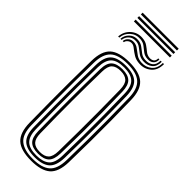

<svg xmlns="http://www.w3.org/2000/svg" viewBox="-344 -1090 1123 1123"><g transform="rotate(45 217.0 -529.0)"><path d="M216.5 7.2Q130.5 7.2 92.8 -27.6Q55 -62.5 53.5 -142.8Q52 -240.2 51.5 -321.2Q51 -402.2 51.5 -482.4Q52 -562.5 53.5 -657.2Q55 -737.5 92.9 -772.4Q130.8 -807.2 216.5 -807.2Q300.5 -807.2 338.9 -772.9Q377.2 -738.5 379.2 -657.5Q381.2 -570.5 382 -489.5Q382.8 -408.5 382.1 -324.1Q381.5 -239.8 379.2 -142.5Q377.2 -60 338.1 -26.4Q299 7.2 216.5 7.2ZM216.5 -7.2Q290 -7.2 325 -37.8Q360 -68.2 361.5 -143Q363.5 -232.8 364.1 -313.6Q364.8 -394.5 364.2 -477.5Q363.8 -560.5 361.5 -656.8Q360 -731 325.5 -761.9Q291 -792.8 216.5 -792.8Q139.5 -792.8 106 -760.9Q72.5 -729 71.2 -656.8Q69.8 -577.5 69.1 -501.4Q68.5 -425.2 68.9 -339.1Q69.2 -253 71.2 -143Q72.2 -67.5 107.9 -37.4Q143.5 -7.2 216.5 -7.2ZM216.5 -21.8Q149.5 -21.8 119.8 -49.9Q90 -78 88.8 -143Q87.2 -240.2 86.8 -321.1Q86.2 -402 86.8 -482.1Q87.2 -562.2 88.8 -656.8Q90 -722 119.6 -750.1Q149.2 -778.2 216.5 -778.2Q281.5 -778.2 311.8 -750.6Q342 -723 344 -656.5Q347 -534 347.1 -410.4Q347.2 -286.8 344 -143.5Q342.2 -76 311.2 -48.9Q280.2 -21.8 216.5 -21.8ZM216.5 -36.2Q270 -36.2 297.5 -59.6Q325 -83 326.2 -144Q328.2 -232 328.9 -314.4Q329.5 -396.8 328.9 -480.4Q328.2 -564 326.2 -656Q324.8 -716 298.1 -740Q271.5 -764 216.5 -764Q158.8 -764 133.1 -738.9Q107.5 -713.8 106.5 -656.5Q104.8 -570.2 104.1 -489.6Q103.5 -409 104 -324.8Q104.5 -240.5 106.5 -143.5Q107.5 -86.2 133 -61.2Q158.5 -36.2 216.5 -36.2ZM216.5 -50.5Q168 -50.5 146.5 -72.4Q125 -94.2 124 -144.5Q119.5 -394 124 -656Q125 -708 147.8 -728.8Q170.5 -749.5 216.5 -749.5Q263.5 -749.5 285.5 -728.2Q307.5 -707 308.8 -655.8Q310.8 -571.8 311.5 -491.2Q312.2 -410.8 311.6 -326.1Q311 -241.5 308.8 -145Q307.5 -93 285.4 -71.8Q263.2 -50.5 216.5 -50.5ZM216.5 -65Q254 -65 272.1 -83Q290.2 -101 291 -145.8Q292.5 -229.5 293 -309.6Q293.5 -389.8 293.1 -473.9Q292.8 -558 291 -654Q290.2 -700.2 271.5 -717.6Q252.8 -735 216.5 -735Q178.5 -735 160.5 -717.1Q142.5 -699.2 141.8 -655.5Q139.2 -532.5 139.1 -410.6Q139 -288.8 141.8 -144.5Q142.5 -102 160 -83.5Q177.5 -65 216.5 -65ZM63 -866.8Q66.2 -909.5 96.5 -936.9Q126.8 -964.2 168.5 -961.2Q195.8 -959.5 213.5 -947.1Q231.2 -934.8 246.2 -922.2Q261.2 -909.8 280.2 -908.2Q297.5 -906.8 308.5 -914.4Q319.5 -922 319.8 -942.2H329.2Q329 -916.2 314.2 -904.8Q299.5 -893.2 276.5 -895Q252.8 -896.5 236.9 -908.9Q221 -921.2 205.1 -933.8Q189.2 -946.2 165.2 -948Q128.5 -950.8 101.9 -927Q75.2 -903.2 72.5 -866.8ZM82 -866.8Q84.2 -897 106 -917.2Q127.8 -937.5 159.8 -934.8Q183.8 -933 200.1 -920.5Q216.5 -908 232.8 -895.6Q249 -883.2 272.2 -881.8Q301.8 -880 320.2 -894.6Q338.8 -909.2 338.8 -942.2H348.2Q348.5 -903.2 326 -884.9Q303.5 -866.5 270 -868.5Q244.2 -870 226.8 -882.5Q209.2 -895 193.6 -907.5Q178 -920 157.8 -921.5Q129.2 -923.8 111.4 -907.2Q93.5 -890.8 91.5 -866.8ZM101 -866.8Q102.2 -884 116.4 -897.2Q130.5 -910.5 154.2 -908.5Q173.5 -906.8 189.4 -894.2Q205.2 -881.8 223.4 -869.2Q241.5 -856.8 266.8 -855.2Q304 -853 330.9 -875Q357.8 -897 357.8 -942.2H367.2Q367.2 -890.5 336.1 -865Q305 -839.5 264.2 -842Q234.5 -843.5 213.8 -856.1Q193 -868.8 178 -881.2Q163 -893.8 150.8 -895.2Q134.2 -897 122.8 -887.4Q111.2 -877.8 110.5 -866.8ZM65.8 -1052V-1066.5H364.2V-1052ZM65.8 -1023.2V-1037.5H364.2V-1023.2ZM65.8 -994.2V-1008.8H364.2V-994.2Z"/></g></svg>

Font: Big Shoulders Inline Text Medium
Style: Regular
Weight: 500
Designer: Patric King
Foundry: XO Type Co
Version: Version 1.000